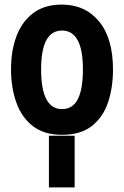

<svg xmlns="http://www.w3.org/2000/svg" viewBox="-20 -577 540 836"><path d="M250 10Q172 10 123 -28Q74 -66 51 -131Q28 -196 28 -275Q28 -358 52.5 -421.5Q77 -485 126 -521Q175 -557 249 -557Q351 -557 411.5 -483.5Q472 -410 472 -274Q472 -196 450.5 -131.5Q429 -67 380 -28.5Q331 10 250 10ZM250 -102Q297 -102 319 -145.5Q341 -189 341 -275Q341 -444 250 -444Q159 -444 159 -275Q159 -102 250 -102ZM193 239V14H305V239Z"/></svg>

Font: Noto Sans Mono ExtraCondensed
Style: Bold
Weight: 700
Width: 2
Designer: Monotype Design Team
Foundry: Monotype Imaging Inc.
Version: Version 2.014